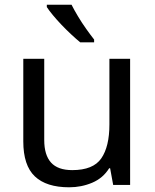

<svg xmlns="http://www.w3.org/2000/svg" viewBox="-20 -786 658 816"><path d="M533 -536V0H461L448 -71H444Q418 -29 372 -9.5Q326 10 274 10Q177 10 128 -36.5Q79 -83 79 -185V-536H168V-191Q168 -127 197 -95Q226 -63 287 -63Q376 -63 410.5 -113Q445 -163 445 -257V-536ZM284 -766Q295 -744 311.5 -716.5Q328 -689 346.5 -663Q365 -637 380 -618V-606H321Q304 -620 283 -639.5Q262 -659 241.5 -680.5Q221 -702 204.5 -722Q188 -742 179 -756V-766Z"/></svg>

Font: Noto Sans Lisu
Style: Regular
Weight: 400
Designer: Monotype Design Team. David Williams.
Foundry: Monotype Imaging Inc.
Version: Version 2.102